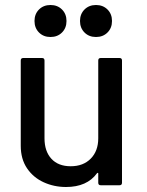

<svg xmlns="http://www.w3.org/2000/svg" viewBox="-20 -741 589 768"><path d="M383 -509H458Q468 -509 468 -499V-10Q468 0 458 0H383Q373 0 373 -10V-47Q373 -49 371.5 -49.5Q370 -50 368 -48Q328 7 244 7Q196 7 154.5 -12Q113 -31 88 -68Q63 -105 63 -158V-499Q63 -509 73 -509H148Q158 -509 158 -499V-188Q158 -136 185.5 -106Q213 -76 263 -76Q313 -76 343 -106.5Q373 -137 373 -188V-499Q373 -509 383 -509ZM300 -657Q300 -685 318 -703Q336 -721 364 -721Q392 -721 410 -703Q428 -685 428 -657Q428 -629 410 -611Q392 -593 364 -593Q336 -593 318 -611Q300 -629 300 -657ZM118 -657Q118 -685 136 -703Q154 -721 182 -721Q210 -721 228 -703Q246 -685 246 -657Q246 -629 228 -611Q210 -593 182 -593Q154 -593 136 -611Q118 -629 118 -657Z"/></svg>

Font: BarlowMedium
Style: Regular
Weight: 500
Designer: Jeremy Tribby
Foundry: Tribby Type
Version: Version 1.422